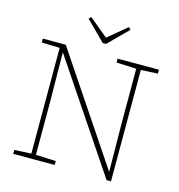

<svg xmlns="http://www.w3.org/2000/svg" viewBox="-124 -975 1017 1091"><g transform="rotate(15 384.0 -429.5)"><path d="M484 -653V-676H727V-653L628 -648V7H602L174 -630L177 -337V-28L295 -23V0H51V-23L150 -28V-650L44 -653V-676H179L604 -42L601 -339V-648ZM278 -866 389 -774 500 -866 512 -853 399 -740H379L266 -853Z"/></g></svg>

Font: Source Serif 4 SmText ExtraLight
Style: Regular
Weight: 200
Designer: Frank Grießhammer
Foundry: Adobe
Version: Version 4.005;hotconv 1.1.0;makeotfexe 2.6.0